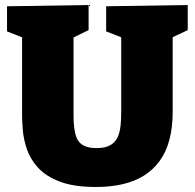

<svg xmlns="http://www.w3.org/2000/svg" viewBox="-20 -730 776 765"><path d="M403 -705 728 -710V-610L647 -572L668 -621V-285Q668 -222 655 -173Q642 -124 616 -88.5Q590 -53 553 -30Q516 -7 468 4Q420 15 362 15Q274 15 218 -6.5Q162 -28 131 -62.5Q100 -97 87 -136Q74 -175 71 -210.5Q68 -246 68 -270V-620L89 -573L8 -605V-705L333 -710V-610L255 -572L273 -620V-270Q273 -243 275.5 -222Q278 -201 283.5 -185.5Q289 -170 299.5 -160Q310 -150 326 -145Q342 -140 365 -140Q389 -140 405.5 -145.5Q422 -151 433.5 -162Q445 -173 451.5 -190Q458 -207 460.5 -230.5Q463 -254 463 -285V-621L479 -575L403 -605Z"/></svg>

Font: Bitter Thin Black
Style: Regular
Weight: 900
Version: Version 3.020